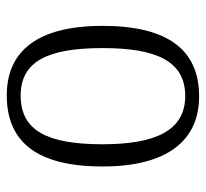

<svg xmlns="http://www.w3.org/2000/svg" viewBox="-40 -544 594 553"><g transform="rotate(-90 256.5 -267.0)"><path d="M256 10C389 10 459 -79 459 -268C459 -456 386 -544 259 -544C123 -544 54 -455 54 -268C54 -80 130 10 256 10ZM257 -30C159 -30 118 -113 118 -268C118 -425 156 -504 258 -504C357 -504 395 -426 395 -268C395 -116 359 -30 257 -30Z"/></g></svg>

Font: Noto Serif Bengali SemiCondensed Light
Style: Regular
Weight: 300
Width: 4
Designer: Juan Bruce, Universal Thirst, Indian Type Foundry and the Monotype Design Team.
Foundry: Monotype Imaging Inc.
Version: Version 2.003